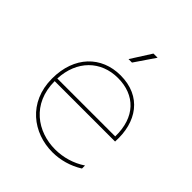

<svg xmlns="http://www.w3.org/2000/svg" viewBox="-198 -847 980 980"><g transform="rotate(45 292.5 -356.5)"><path d="M337 4C394 4 452 -12 503 -44V-66C454 -33 395 -16 337 -16C210 -16 89 -97 89 -261H525C534 -409 458 -520 306 -520C169 -520 70 -422 70 -261C70 -89 199 4 337 4ZM507 -280H89C95 -415 183 -501 306 -501C430 -501 510 -421 507 -280ZM276 -607H301L376 -717H346Z"/></g></svg>

Font: Chess Sans Thin
Style: Regular
Weight: 100
Designer: Wolf Bōese
Foundry: Wolf Bōese
Version: Version 7.223;Glyphs 3.3 (3306)